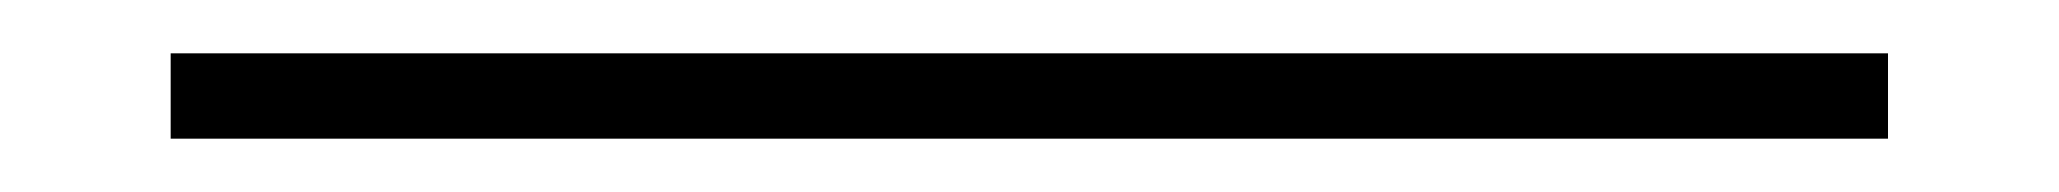

<svg xmlns="http://www.w3.org/2000/svg" viewBox="-20 50 772 72"><path d="M44 102V70H688V102Z"/></svg>

Font: Alumni Sans
Style: Regular
Weight: 400
Designer: Robert E. Leuschke
Foundry: Robert E. Leuschke
Version: Version 1.018